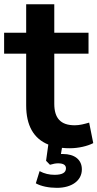

<svg xmlns="http://www.w3.org/2000/svg" viewBox="-23 -695 464 914"><path d="M248 199.2C318.8 199.2 366.7 164.6 366.7 111.3C366.7 65.4 332.5 38.1 276.4 38.1C273.4 38.1 270.5 38.1 267.1 38.1L272 8.8C284.2 10.3 296.9 10.7 310.1 10.7C350.6 10.7 393.6 0.5 420.9 -13.7L401.4 -111.3C377.9 -104.5 356 -98.6 333 -98.6C265.1 -98.6 235.4 -132.8 235.4 -201.2V-439.5H398.4V-539.1H235.4V-674.8H101.6V-539.1H-3.4V-439.5H101.6V-193.4C101.6 -98.1 136.7 -35.2 207 -6.8L196.3 70.3L214.8 89.4C230 85 241.7 82.5 253.4 82.5C279.8 82.5 291 91.3 291 106.4C291 127 272.9 137.2 236.8 137.2C211.4 137.2 188 131.8 165.5 119.6L147.5 177.7C172.9 191.9 210 199.2 248 199.2Z"/></svg>

Font: Winston SemiBold
Style: Regular
Weight: 600
Designer: Vernon Adams, Kim Jin-seong, David Berlow, Cristiano Sobral
Foundry: The Winston Project Authors
Version: Version 3.004